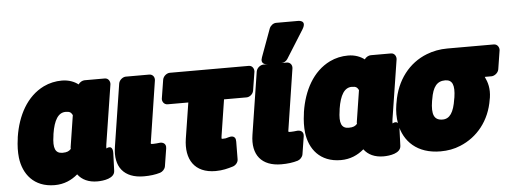

<svg xmlns="http://www.w3.org/2000/svg" viewBox="-53 -960 3083 1157"><g transform="rotate(-5 1488.0 -381.0)"><path d="M332 -576C294 -576 256 -568 221 -551C117 -500 58 -389 38 -260L37 -250C31 -209 30 -171 34 -135C46 -37 108 48 235 48C292 48 338 27 375 -5C400 29 440 48 493 48C530 48 597 39 599 -6L603 -112C605 -171 564 -145 564 -145C564 -150 564 -160 566 -171L622 -528C624 -544 614 -566 591 -566H469C456 -566 439 -557 431 -544C408 -562 374 -576 332 -576ZM380 -363 350 -171C349 -167 351 -165 350 -161C339 -149 327 -142 299 -142C255 -142 241 -174 253 -250L254 -260C267 -343 294 -386 338 -386C365 -386 371 -379 380 -363Z M835 -165 891 -528C894 -549 880 -566 860 -566H718C702 -566 679 -551 675 -528L616 -150C597 -30 655 42 775 42C812 42 844 38 874 29C889 24 903 10 906 -7L923 -114C928 -146 902 -153 886 -151L867 -149C859 -148 856 -148 849 -148C831 -148 832 -147 835 -165Z M1208 48C1251 48 1283 39 1313 30C1330 25 1346 8 1346 -11L1347 -118C1348 -160 1313 -151 1303 -148C1286 -143 1286 -142 1266 -142C1264 -142 1263 -143 1261 -143C1260 -146 1261 -151 1262 -160L1296 -378H1433C1449 -378 1471 -392 1475 -415L1493 -528C1495 -544 1485 -566 1462 -566H984C968 -566 945 -551 941 -528L923 -415C921 -399 932 -378 955 -378H1080L1046 -162C1027 -38 1081 48 1208 48Z M1667 -165 1723 -528C1726 -549 1712 -566 1692 -566H1550C1534 -566 1511 -551 1507 -528L1448 -150C1429 -30 1487 42 1607 42C1644 42 1676 38 1706 29C1721 24 1735 10 1738 -7L1755 -114C1760 -146 1734 -153 1718 -151L1699 -149C1691 -148 1688 -148 1681 -148C1663 -148 1664 -147 1667 -165ZM1649 -810C1632 -810 1615 -797 1608 -780L1546 -611C1530 -569 1566 -566 1576 -566H1660C1674 -566 1689 -574 1697 -587L1803 -756C1840 -815 1777 -810 1777 -810Z M2063 -576C2025 -576 1987 -568 1952 -551C1848 -500 1789 -389 1769 -260L1768 -250C1762 -209 1761 -171 1765 -135C1777 -37 1839 48 1966 48C2023 48 2069 27 2106 -5C2131 29 2171 48 2224 48C2261 48 2328 39 2330 -6L2334 -112C2336 -171 2295 -145 2295 -145C2295 -150 2295 -160 2297 -171L2353 -528C2355 -544 2345 -566 2322 -566H2200C2187 -566 2170 -557 2162 -544C2139 -562 2105 -576 2063 -576ZM2111 -363 2081 -171C2080 -167 2082 -165 2081 -161C2070 -149 2058 -142 2030 -142C1986 -142 1972 -174 1984 -250L1985 -260C1998 -343 2025 -386 2069 -386C2096 -386 2102 -379 2111 -363Z M2873 -376H2914C2930 -376 2954 -391 2958 -414L2976 -528C2978 -544 2967 -566 2944 -566H2663C2619 -566 2576 -558 2538 -543C2429 -501 2351 -402 2330 -269L2328 -259C2321 -217 2321 -178 2328 -140C2348 -32 2428 48 2569 48C2612 48 2652 41 2690 25C2793 -17 2871 -110 2891 -239L2893 -249C2901 -303 2890 -341 2873 -376ZM2633 -376C2677 -376 2691 -343 2680 -269L2678 -259C2666 -179 2641 -142 2598 -142C2546 -142 2531 -178 2544 -259L2546 -269C2558 -344 2584 -376 2633 -376Z"/></g></svg>

Font: Asimov Print
Style: EIt
Weight: 500
Designer: Google
Version: Version 2.000980; 2014